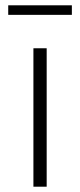

<svg xmlns="http://www.w3.org/2000/svg" viewBox="-20 -704 301 724"><path d="M106 0V-522H156V0ZM11 -648V-684H251V-648Z"/></svg>

Font: Montserrat Thin Light
Style: Regular
Weight: 300
Version: Version 9.000